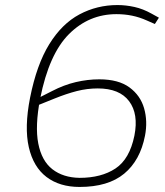

<svg xmlns="http://www.w3.org/2000/svg" viewBox="-20 -730 654 760"><path d="M295 10Q216 10 164 -29.5Q112 -69 94 -147.5Q76 -226 99 -343Q125 -474 175 -555Q225 -636 294.5 -673Q364 -710 445 -710Q478 -710 512 -702.5Q546 -695 580 -676L609 -660L593 -635L561 -649Q532 -662 502.5 -668Q473 -674 441 -674Q332 -674 253 -595Q174 -516 139 -340Q118 -231 131.5 -162Q145 -93 187.5 -60Q230 -27 295 -26Q381 -26 437 -63Q493 -100 512 -193Q529 -279 491 -329.5Q453 -380 367 -380Q325 -380 284 -369.5Q243 -359 196 -340L119 -309L118 -335L185 -369Q233 -394 280 -405Q327 -416 373 -416Q449 -416 492.5 -384Q536 -352 550.5 -301Q565 -250 554 -193Q535 -95 471.5 -42.5Q408 10 295 10Z"/></svg>

Font: REM Thin
Style: Italic
Weight: 250
Italic angle: -11°
Designer: Octavio Pardo
Foundry: Ashler Design
Version: Version 1.005;gftools[0.9.28]